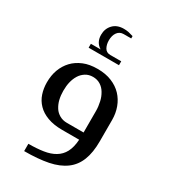

<svg xmlns="http://www.w3.org/2000/svg" viewBox="-194 -694 859 976"><g transform="rotate(30 235.5 -206.0)"><path d="M188 -452.1Q152.8 -473.6 152.8 -518.1Q152.8 -553.7 175.3 -577.6Q198.2 -602.1 238.8 -602.1Q252.9 -602.1 266.1 -599.6Q274.4 -598.1 294.9 -591.8V-578.1H251Q227.5 -578.1 214.4 -560.1Q201.2 -542 201.2 -513.2Q201.2 -489.3 210.9 -471.2Q221.2 -452.1 245.1 -452.1H309.1V-429.2H130.9V-452.1ZM35.2 -170.9Q35.2 -211.9 47.4 -245.1Q60.1 -279.3 84 -304.7Q107.4 -329.6 143.6 -344.7Q177.7 -358.9 225.1 -358.9Q272.5 -358.9 308.1 -344.2Q344.2 -329.6 368.7 -303.7Q392.6 -278.3 405.3 -244.1Q418 -210 418 -170.9V-44.9Q418 20.5 400.4 65.4Q382.8 110.8 345.7 138.2Q307.6 166.5 249.5 178.2Q190.9 189.9 109.9 189.9V147Q158.7 147 196.8 141.1Q235.4 135.3 262.2 119.1Q289.6 103 304.7 74.7Q320.3 45.4 323.2 0H222.2Q173.3 0 136.7 -13.7Q101.1 -26.9 78.6 -50.3Q55.7 -73.7 45.4 -105Q35.2 -135.7 35.2 -170.9ZM324.2 -169.9Q324.2 -194.8 317.9 -222.7Q312.5 -247.1 299.8 -268.1Q288.1 -288.1 269.5 -299.8Q250.5 -312 225.1 -312Q200.7 -312 182.1 -300.3Q163.1 -288.1 151.9 -270Q140.1 -251 134.3 -226.6Q128.9 -204.6 128.9 -174.8Q128.9 -148.4 134.8 -124Q140.1 -102.1 152.8 -82Q164.1 -64.5 183.1 -53.7Q202.1 -43 226.1 -43H324.2Z"/></g></svg>

Font: SimahzazaarabicW05-Regular
Style: Regular
Weight: 400
Designer: Ahmed zaza
Foundry: Ahmed zaza
Version: Version 1.001